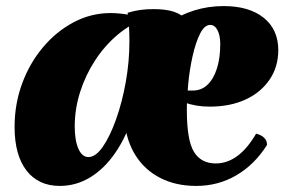

<svg xmlns="http://www.w3.org/2000/svg" viewBox="-20 -597 976 632"><path d="M177 15Q106 15 67 -36Q28 -87 28 -179Q28 -255 53 -322.5Q78 -390 122 -442Q166 -494 223 -524Q280 -554 344 -554Q372 -554 403.5 -548.5Q435 -543 457 -534Q409 -518 367 -482.5Q325 -447 293.5 -399Q262 -351 244 -295Q226 -239 226 -181Q226 -135 238 -107.5Q250 -80 271 -80Q295 -80 318.5 -114Q342 -148 362 -204Q382 -260 394 -327Q406 -394 406 -461Q406 -487 404.5 -511.5Q403 -536 400 -555Q424 -562 443.5 -564.5Q463 -567 486 -567Q527 -567 553.5 -558Q580 -549 592.5 -530.5Q605 -512 605 -483L420 -222Q396 -147 359.5 -94Q323 -41 276.5 -13Q230 15 177 15ZM626 15Q559 15 508 -11Q457 -37 426.5 -85Q396 -133 390 -198L535 -522Q573 -548 619 -562.5Q665 -577 716 -577Q800 -577 848 -538.5Q896 -500 896 -432Q896 -377 867.5 -335Q839 -293 788.5 -269.5Q738 -246 670 -246Q647 -246 626.5 -249.5Q606 -253 586 -260L589 -299H615Q643 -299 663 -318Q683 -337 694 -371.5Q705 -406 705 -452Q705 -480 696 -497.5Q687 -515 672 -515Q653 -515 638.5 -486Q624 -457 614 -412.5Q604 -368 599.5 -320.5Q595 -273 595 -236Q595 -135 618.5 -97Q642 -59 690 -59Q766 -59 823 -157Q840 -153 849.5 -143.5Q859 -134 859 -120Q818 -55 758 -20Q698 15 626 15Z"/></svg>

Font: Merienda Black
Style: Regular
Weight: 900
Designer: Eduardo Rodriguez Tunni
Foundry: Eduardo Rodriguez Tunni
Version: Version 2.001